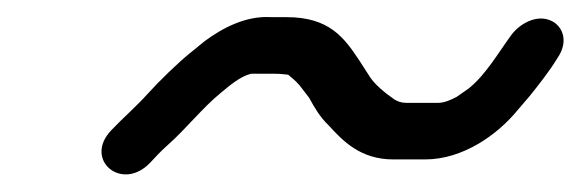

<svg xmlns="http://www.w3.org/2000/svg" viewBox="-20 -385 678 224"><path d="M155 -195C162.3 -202.7 166.7 -207.8 175.9 -216C196.5 -234.1 216.5 -259.6 238 -277C247.6 -284.9 260.1 -295.9 273 -299H299C304.4 -299 309.6 -298.7 314.8 -298C316.1 -298 317.3 -297.3 318.3 -296C323.4 -292 327.5 -288 330.6 -284L340.6 -271C347.4 -258.6 353.5 -248.2 363.2 -239C380.1 -220.4 400.6 -199 438.9 -199H475.9C520.4 -199 560.9 -228.2 584.3 -257L598 -273C608.2 -285.7 621.3 -302.3 630.2 -317C644.1 -337.1 636.1 -354.4 623.7 -360.5C605.9 -369.2 585.7 -356.7 576.4 -344C561.3 -323.3 546.9 -298.1 527.1 -282L512.8 -272C506.9 -268.9 498.8 -265 491.2 -265H454.2C447.9 -265 444.1 -266.7 440.1 -269C428.9 -276.8 416.1 -287 409.8 -298L399.5 -314C381.5 -341.3 364.1 -365 314.3 -365H296.3C266.2 -366.9 238.7 -351.7 218.8 -337L201.6 -323C187.8 -311.9 165.2 -289.9 152.7 -276C138.9 -260.6 122.9 -246.9 109.8 -233C77 -198.7 122.2 -160.7 155 -195Z"/></svg>

Font: HoneyBee
Style: RegIt
Weight: 400
Foundry: Cannot Into Space Fonts
Version: Version 0.89